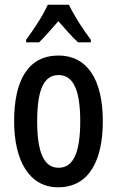

<svg xmlns="http://www.w3.org/2000/svg" viewBox="-20 -786 498 816"><path d="M273 -766H183C165 -724 125 -663 91 -617V-606H146C168 -627 198 -661 228 -696C258 -662 285 -630 312 -606H366V-617C332 -662 294 -721 273 -766ZM417 -271C417 -453 347 -550 229 -550C99 -550 40 -444 40 -271C40 -107 102 10 227 10C361 10 417 -108 417 -271ZM138 -270C138 -402 165 -467 229 -467C292 -467 321 -402 321 -271C321 -138 292 -73 229 -73C166 -73 138 -140 138 -270Z"/></svg>

Font: Noto Sans Myanmar UI ExtraCondensed Medium
Style: Regular
Weight: 500
Width: 2
Designer: Monotype Design Team
Foundry: Monotype Imaging Inc.
Version: Version 2.103